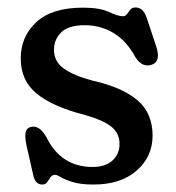

<svg xmlns="http://www.w3.org/2000/svg" viewBox="-20 -484 470 514"><path d="M228 -37Q262 -37 281 -54.2Q300 -71.5 300 -98.5Q300 -128 277.2 -145.5Q254.5 -163 208 -176Q120.5 -198.5 78 -233.5Q35.5 -268.5 35.5 -327.5Q35.5 -386 77.2 -424.8Q119 -463.5 202.5 -463.5Q247 -463.5 271.5 -452Q296 -440.5 309 -440.5Q315.5 -440.5 319.8 -446.2Q324 -452 328.8 -458Q333.5 -464 343 -464Q352.5 -464 360 -457.8Q367.5 -451.5 373 -435.5L398 -360.5Q411.5 -320 387 -311Q361.5 -302 343 -330Q319 -374.5 284.2 -395.5Q249.5 -416.5 206.5 -416.5Q163.5 -416.5 144 -397.5Q124.5 -378.5 124.5 -350.5Q124.5 -319.5 150.8 -300.5Q177 -281.5 228.5 -268Q306.5 -250.5 347.5 -216Q388.5 -181.5 388.5 -121Q388.5 -64.5 345.8 -27.2Q303 10 231 10Q196 10 175 3.5Q154 -3 143.2 -9.5Q132.5 -16 127.5 -16Q119.5 -16 115.2 -9.5Q111 -3 106.5 3.5Q102 10 93 10Q74.5 10 69 -15L51 -94.5Q46.5 -115 48.2 -127.8Q50 -140.5 62 -144Q84.5 -150.5 103.5 -118Q143 -37 228 -37Z"/></svg>

Font: Fraunces 72pt SuperSoft
Style: Regular
Weight: 400
Version: Version 1.000;[b76b70a41]